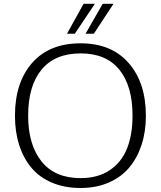

<svg xmlns="http://www.w3.org/2000/svg" viewBox="-20 -964 834 996"><path d="M327.6 -789.1 413.6 -944.3H472.2L368.2 -789.1ZM423.8 -789.1 512.7 -944.3H568.8L466.8 -789.1ZM397.9 -40Q487.8 -40 549.1 -81.1Q610.4 -122.1 638.9 -193.6Q667.5 -265.1 667.5 -363.8Q667.5 -518.1 599.1 -602.5Q530.8 -687 398.4 -687Q265.1 -687 195.6 -602.8Q126 -518.6 126 -363.8Q126 -213.9 195.1 -127Q264.2 -40 397.9 -40ZM397.9 11.2Q314.9 11.2 249.8 -16.4Q184.6 -43.9 142.8 -94Q101.1 -144 79.3 -212.4Q57.6 -280.8 57.6 -363.3Q57.6 -536.1 146.7 -637.7Q235.8 -739.3 398.4 -739.3Q558.1 -739.3 647.5 -637Q736.8 -534.7 736.8 -362.8Q736.8 -282.2 714.8 -214.1Q692.9 -146 651.1 -95.7Q609.4 -45.4 544.4 -17.1Q479.5 11.2 397.9 11.2Z"/></svg>

Font: Oxygen Light
Style: Regular
Weight: 300
Designer: vernon adams
Foundry: Vernon Adams
Version: Version Release 0.2.3 webfont; ttfautohint (v0.93.3-1d66) -l